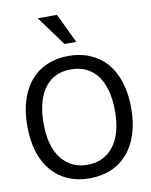

<svg xmlns="http://www.w3.org/2000/svg" viewBox="-104 -1052 898 1141"><g transform="rotate(-10 345.0 -481.0)"><path d="M573 -627.5Q613.5 -581 636 -511.8Q658.5 -442.5 658.5 -354Q658.5 -268 636.5 -198.5Q614.5 -129 573 -82Q530 -32.5 472 -8.8Q414 15 344.5 15Q273 15 215.2 -9.5Q157.5 -34 116 -82Q75 -129 53.2 -198Q31.5 -267 31.5 -354Q31.5 -443.5 53.5 -511.2Q75.5 -579 116.5 -627.5Q157.5 -674.5 215.5 -699Q273.5 -723.5 344.5 -723.5Q417 -723.5 475 -698.2Q533 -673 573 -627.5ZM560.5 -354Q560.5 -424.5 545.2 -478.8Q530 -533 502.5 -569Q474 -605.5 434.5 -623.8Q395 -642 345 -642Q293.5 -642 255.2 -624.2Q217 -606.5 187.5 -569Q159.5 -532.5 144.5 -477.8Q129.5 -423 129.5 -354Q129.5 -214.5 188 -140.5Q246.5 -66.5 345 -66.5Q443.5 -66.5 502 -140.5Q560.5 -214.5 560.5 -354ZM405 -797.5H334L204 -975.5H320Z"/></g></svg>

Font: Myanmar Ethnic
Style: Regular
Weight: 400
Designer: Khon Soe Zaw Thu
Foundry: PaOh Unicode khonsoezawthu@gmail.com and @hotmail.com
Version: Version 1.01 September 27, 2016